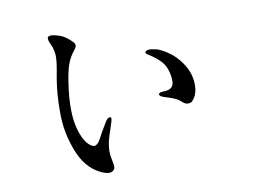

<svg xmlns="http://www.w3.org/2000/svg" viewBox="-73 -755 1145 867"><g transform="rotate(-10 500.0 -321.5)"><path d="M193 -385Q197 -433 207 -484Q217 -537 215 -563Q213 -580 208 -596L197 -623Q191 -639 195 -645Q199 -651 217 -650Q225 -649 238.5 -645Q252 -641 260.5 -637Q269 -633 282 -623Q295 -613 303 -604Q312 -596 312 -586Q312 -579 297.5 -561Q283 -543 271.5 -515.5Q260 -488 251 -429.5Q242 -371 241 -324Q240 -277 246 -244Q252 -207 265 -178.5Q278 -150 292.5 -137.5Q307 -125 316 -125Q325 -125 334.5 -135.5Q344 -146 359 -177L388 -226Q393 -234 399.5 -238Q406 -242 412 -239Q416 -236 410 -217Q393 -164 389 -151.5Q385 -139 382 -121.5Q379 -104 379 -88Q379 -70 384 -47.5Q389 -25 388.5 -15.5Q388 -6 379 1Q370 8 355 6Q331 2 302.5 -16.5Q274 -35 251.5 -67.5Q229 -100 212 -154.5Q195 -209 191.5 -260Q188 -311 193 -385ZM646 -510Q667 -506 671.5 -505Q676 -504 694 -495Q712 -486 734 -468.5Q756 -451 776.5 -422.5Q797 -394 805.5 -362Q814 -330 810 -298Q806 -276 798.5 -263.5Q791 -251 784 -245Q777 -240 767 -240Q758 -240 748 -246L729 -262Q716 -271 695.5 -278Q675 -285 665 -288Q655 -291 649.5 -295Q644 -299 644 -303Q644 -307 649 -310Q654 -313 667 -313Q680 -313 690.5 -316.5Q701 -320 708 -329Q715 -338 714 -361Q712 -388 703.5 -410.5Q695 -433 676.5 -451Q658 -469 642.5 -478.5Q627 -488 622 -492Q617 -496 616.5 -500Q616 -504 623.5 -508Q631 -512 646 -510Z"/></g></svg>

Font: ChillKai
Style: Regular
Weight: 400
Designer: ChillType
Foundry: 寒蝉字型
Version: Version 2.000